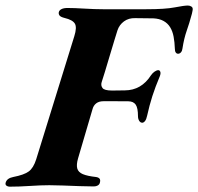

<svg xmlns="http://www.w3.org/2000/svg" viewBox="-61 -684 729 707"><path d="M-25.4 3.4Q-32.4 3.4 -37.2 -0.3Q-42 -3.9 -40.3 -10.9Q-37.9 -19.7 -30.8 -24.9Q-23.8 -30 -12.5 -32.2Q27.7 -40 44.9 -52.7Q62.1 -65.3 72.3 -97.4L212.6 -550.6Q222.9 -583.4 214.6 -597.1Q206.3 -610.9 176.6 -617.9Q161.6 -621.7 157.8 -627.5Q154 -633.4 155.7 -639.5Q157.3 -646.4 165.6 -650.5Q173.9 -654.6 187.5 -654.6Q212.4 -654.6 250 -652.3Q287.6 -650 317.8 -650H477.6Q547.3 -650 582.2 -656.8Q617.1 -663.6 630.9 -663.6Q638.4 -663.6 644.4 -659.5Q650.4 -655.4 648 -644.6Q647.1 -639 645.6 -633.2Q644.1 -627.3 642.1 -621Q637.1 -601.5 626.8 -571.7Q616.4 -542 610.9 -505.6Q609.9 -496.5 605.3 -491.3Q600.7 -486.1 594.8 -486.1Q589.4 -486.1 586.2 -490.7Q582.9 -495.4 582.9 -504.2Q582.1 -528.7 578.3 -548.8Q574.6 -568.9 565.4 -583.9Q556.3 -598.7 540.7 -607.1Q525.2 -615.5 503.8 -616.4L436.9 -617.2Q412.9 -618 395.6 -605.3Q378.3 -592.6 371.6 -572.4Q369 -563.7 360.8 -537.6Q352.6 -511.5 343.2 -479.2Q333.7 -446.9 325.3 -419.4Q316.8 -392 313.3 -381.4Q309.6 -369.3 316.4 -360Q323.1 -350.6 352.3 -350.6L398.7 -351.2Q459.6 -351.5 495.1 -407Q501.3 -415.9 508.8 -420.7Q516.3 -425.6 521.9 -425.6Q526.9 -425.6 529.2 -419.9Q531.5 -414.1 527.7 -403.8Q510.7 -363.4 499.9 -329.7Q489.2 -296.1 480.8 -258.1Q478 -244.5 473 -238.3Q467.9 -232.1 462.9 -232.1Q455.7 -232.1 451.4 -239.4Q447.1 -246.8 447.1 -255.9Q447.1 -286.5 438.7 -298.7Q430.2 -310.8 411.7 -311Q403.2 -311.2 384.4 -311.2Q365.7 -311.3 347.2 -311.3Q328.7 -311.3 320.5 -311.3Q303.5 -311.3 293.5 -303.6Q283.4 -295.8 279.9 -282.8L226.4 -100.7Q219.7 -77.4 223.5 -63.6Q227.4 -49.7 244.1 -42.7Q260.8 -35.7 292.6 -32.2Q301.8 -30.8 305.6 -26.1Q309.4 -21.4 306.9 -11.7Q305.3 -4.7 299.1 -1.1Q293 2.5 284.3 2.5Q262.6 2.5 231.7 1.4Q200.9 0.2 170.8 -0.9Q140.7 -2 120.7 -2Q90 -2 49.3 0.7Q8.5 3.4 -25.4 3.4Z"/></svg>

Font: EB Garamond
Style: Italic
Weight: 400
Italic angle: -17.2°
Designer: Georg Duffner and Octavio Pardo
Foundry: Georg Duffner
Version: Version 1.001